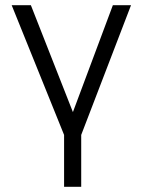

<svg xmlns="http://www.w3.org/2000/svg" viewBox="-20 -520 550 740"><path d="M227 0 25 -500H99L261 -88L415 -500H485L293 0V200H227Z"/></svg>

Font: PT Root UI Web
Style: Regular
Weight: 400
Designer: Vitaly Kuzmin
Foundry: ParaType Ltd.
Version: Version 1.000W